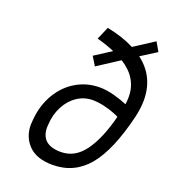

<svg xmlns="http://www.w3.org/2000/svg" viewBox="-137 -840 838 949"><g transform="rotate(20 282.0 -366.0)"><path d="M564 -445Q564 -406 553 -357Q507 -165 434.5 -78Q362 9 248 9Q165 9 122.5 -33.5Q80 -76 80 -141Q80 -150 82 -170Q89 -247 124.5 -306.5Q160 -366 216 -398.5Q272 -431 338 -431Q374 -431 414.5 -420Q455 -409 485 -396Q488 -417 488 -435Q488 -535 393 -594L279 -520L251 -566L338 -622Q300 -639 245 -654L274 -721Q358 -704 418 -673L523 -741L550 -694L468 -642Q564 -569 564 -445ZM469 -324Q462 -328 440.5 -336.5Q419 -345 387.5 -352.5Q356 -360 327 -360Q283 -360 246 -335.5Q209 -311 186.5 -268Q164 -225 161 -173Q160 -167 160 -157Q160 -65 265 -65Q338 -65 387.5 -132Q437 -199 469 -324Z"/></g></svg>

Font: Cairo
Style: Italic
Weight: 400
Italic angle: -13°
Designer: Mohamed Gaber, Accademia di Belle Arti di Urbino and others
Foundry: Kief Type Foundry, Accademia di Belle Arti di Urbino and others
Version: Version 3.011